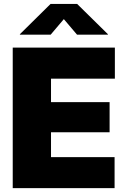

<svg xmlns="http://www.w3.org/2000/svg" viewBox="-20 -974 655 994"><path d="M45.9 0V-727.5H574.7V-566.9H244.1V-445.3H547.4V-289.1H244.1V-160.6H573.2V0ZM242.2 -794.4H83V-796.9L241.7 -953.6H379.4L538.6 -796.9V-794.4H378.9L310.5 -875Z"/></svg>

Font: Inter 16pt Black
Style: Regular
Weight: 900
Version: Version 4.001;git-66647c0bb